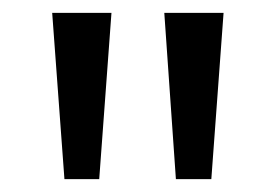

<svg xmlns="http://www.w3.org/2000/svg" viewBox="-20 -734 428 298"><path d="M153 -714H61L80 -456H134ZM327 -714H235L253 -456H308Z"/></svg>

Font: Noto Sans Thai
Style: Regular
Weight: 400
Designer: Monotype Design Team
Foundry: Monotype Imaging Inc.
Version: Version 1.901